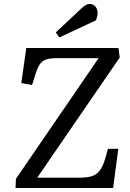

<svg xmlns="http://www.w3.org/2000/svg" viewBox="-20 -944 652 964"><path d="M581 -655 167 -52H382Q418 -52 441.5 -59.5Q465 -67 481 -88Q497 -109 509 -150L522 -197H574L548 0H58L60 -46L475 -652H267Q232 -652 212 -645.5Q192 -639 179.5 -620.5Q167 -602 156 -565L141 -517L87 -527L112 -703H575ZM389 -902Q401 -913 410.5 -918.5Q420 -924 430 -924Q448 -924 459 -911Q470 -898 470 -879Q470 -871 468 -862Q466 -853 462 -842L278 -756L260 -781Z"/></svg>

Font: Literata 18pt
Style: Italic
Weight: 400
Italic angle: -2°
Designer: Latin by Veronika Burian and Jose Scaglione. Greek by Irene Vlachou. Cyrillic by Vera Evstafieva
Foundry: TypeTogether
Version: Version 3.103;gftools[0.9.29]